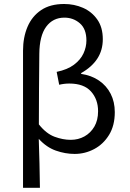

<svg xmlns="http://www.w3.org/2000/svg" viewBox="-20 -744 640 943"><path d="M93.1 178.5V-495.1Q93.1 -560.5 115.2 -612.4Q137.3 -664.2 181.9 -694.3Q226.5 -724.4 295.1 -724.4Q344.5 -724.4 387.6 -705.6Q430.7 -686.7 457.8 -648.2Q484.9 -609.8 484.9 -551.4Q484.9 -497.4 458 -456.1Q431.1 -414.7 378.6 -385.1V-381.1Q429 -373.7 466.1 -348.4Q503.1 -323.2 523.4 -283.5Q543.8 -243.8 543.8 -193.2Q543.8 -127.3 515.7 -81.5Q487.6 -35.8 442.6 -11.9Q397.6 12 346.5 12Q300.5 12 254.2 -4.3Q207.9 -20.7 170.4 -62.1Q172.8 -1 173.9 57.9Q175 116.8 176.1 178.5ZM327.4 -57.2Q364.5 -57.2 394.9 -74.1Q425.2 -91 443.5 -122.3Q461.7 -153.7 461.7 -197.6Q461.7 -256.1 426.8 -294.9Q391.8 -333.7 320.6 -333.7Q295.2 -333.7 270.7 -327.7L258.3 -391Q311.3 -402 343.4 -426.2Q375.6 -450.4 390 -481.6Q404.4 -512.9 404.4 -545.2Q404.4 -601.7 372.3 -629.5Q340.2 -657.4 296.3 -657.4Q239.8 -657.4 206.8 -612.7Q173.9 -568 173.1 -479.6Q172.4 -392.4 171.6 -306.3Q170.9 -220.3 170.9 -133.1Q206.7 -87.8 247.7 -72.5Q288.7 -57.2 327.4 -57.2Z"/></svg>

Font: Source Code Pro ExtraLight
Style: Regular
Weight: 200
Monospace: yes
Designer: Paul D. Hunt, Teo Tuominen
Foundry: Adobe
Version: Version 1.026;hotconv 1.1.0;makeotfexe 2.6.0